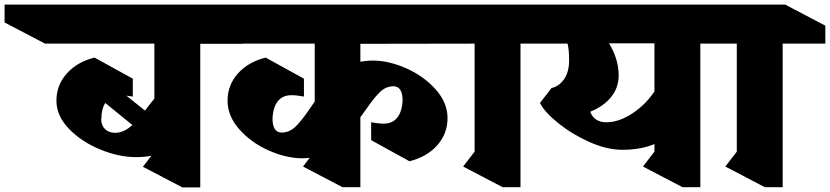

<svg xmlns="http://www.w3.org/2000/svg" viewBox="-185 -806 3618 837"><path d="M874 -615H688V11H610L438 -79L475 -127Q445 -121 408 -121Q333 -121 251.5 -154.5Q170 -188 115.5 -244.5Q61 -301 61 -367Q61 -435 106 -485.5Q151 -536 227 -555L394 -463V-385Q384 -387 366 -389L447 -324L464 -346L488 -376V-616H11L-165 -708V-786H699L874 -693ZM317 -227Q355 -227 392 -261L274 -357Q257 -331 257 -288H256Q256 -260 272.5 -243.5Q289 -227 317 -227Z M1386 -537Q1413 -542 1439 -542Q1510 -542 1586.5 -508Q1663 -474 1714.5 -416Q1766 -358 1766 -291Q1766 -223 1721 -172.5Q1676 -122 1600 -103L1433 -195V-273Q1465 -267 1488 -267Q1526 -267 1547 -293.5Q1568 -320 1570 -369Q1570 -430 1529 -430Q1496 -429 1471 -404.5Q1446 -380 1415 -335Q1396 -308 1389 -299L1386 -296V10H1308L1136 -80L1165 -118Q1145 -116 1134 -116Q1063 -116 986.5 -150Q910 -184 858.5 -242Q807 -300 807 -367Q807 -435 852 -485.5Q897 -536 973 -555L1140 -463V-385Q1109 -391 1085 -391Q1047 -391 1026 -364.5Q1005 -338 1003 -289Q1003 -228 1044 -228Q1079 -229 1106 -256.5Q1133 -284 1166 -333L1184 -359L1187 -362V-616H760L584 -708V-786H1815L1991 -694V-616L1386 -615Z M2084 -616V10H2006L1834 -80L1884 -145V-616H1866L1691 -708V-786H2095L2270 -694V-616Z M2868 -616V10H2790L2618 -80L2668 -145V-178Q2609 -153 2528 -153Q2461 -153 2385.5 -186.5Q2310 -220 2249.5 -268.5Q2189 -317 2169 -357L2219 -422Q2253 -430 2274.5 -461.5Q2296 -493 2296 -543Q2296 -591 2289 -616H2212L2035 -708V-786H2879L3054 -694V-616ZM2668 -408V-617H2470Q2512 -549 2512 -476Q2512 -424 2479 -383Q2446 -342 2388 -319Q2405 -273 2458 -273Q2514 -273 2573 -312.5Q2632 -352 2668 -408Z M3227 -616V10H3149L2977 -80L3027 -145V-616H3009L2834 -708V-786H3238L3413 -694V-616Z"/></svg>

Font: Inknut Antiqua Black
Style: Regular
Weight: 900
Designer: Claus Eggers Sørensen
Foundry: Claus Eggers Sørensen
Version: Version 1.003; ttfautohint (v1.8.2) -l 8 -r 50 -G 200 -x 14 